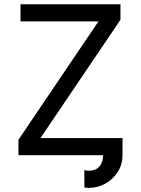

<svg xmlns="http://www.w3.org/2000/svg" viewBox="-20 -743 675 919"><path d="M383.8 71.3V154.8Q389.2 155.3 394.5 155.8Q399.9 156.2 405.3 156.2Q448.7 156.2 485.4 135.3Q522 114.3 544.2 78.9Q566.4 43.5 566.4 0H473.6Q473.6 32.7 456.1 53.5Q438.5 74.2 405.3 74.2Q393.6 74.2 383.8 71.3ZM118.2 0 556.6 -648.4 506.8 -722.7 68.4 -74.2ZM158.7 -82 68.4 -74.2V0Q158.7 0 238 0Q317.4 0 396.7 0Q476.1 0 566.4 0V-82ZM475.6 -640.6 556.6 -648.4V-722.7Q466.3 -722.7 391.8 -722.7Q317.4 -722.7 242.9 -722.7Q168.5 -722.7 78.1 -722.7V-640.6Z"/></svg>

Font: Giphurs SC
Style: Regular
Weight: 400
Version: Version 0.920